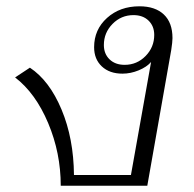

<svg xmlns="http://www.w3.org/2000/svg" viewBox="-20 -590 615 610"><path d="M28 -344 75 -375Q137 -334 175.5 -242Q214 -150 215 -34H396L460 -393Q446 -377 420.5 -366.5Q395 -356 369 -356Q328 -356 303.5 -379Q279 -402 279 -440Q279 -496 320 -533Q361 -570 423 -570Q473 -570 500.5 -544Q528 -518 528 -469Q528 -457 524 -431L448 0H173Q173 -104 133 -199Q93 -294 28 -344ZM470 -479Q470 -507 452 -524.5Q434 -542 404 -542Q365 -542 337.5 -514Q310 -486 310 -447Q310 -419 328 -401.5Q346 -384 376 -384Q415 -384 442.5 -412Q470 -440 470 -479Z"/></svg>

Font: Fahkwang ExtraLight
Style: Italic
Weight: 275
Italic angle: -10°
Designer: Suppakit Chalermlarp | Katatrad Co.,Ltd.
Foundry: Cadson Demak Co.,Ltd.
Version: Version 1.000; ttfautohint (v1.6)